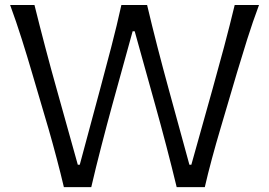

<svg xmlns="http://www.w3.org/2000/svg" viewBox="-20 -764 1097 784"><path d="M240.8 0H352.7Q370.8 -78.4 393.8 -167.1Q416.7 -255.9 438.2 -334.3L521.6 -636.3H530L614.1 -334.3Q635.7 -257.1 659.1 -168Q682.4 -78.9 701.4 0H816.3Q828.4 -53.1 845.5 -116.5Q862.6 -179.8 879.2 -235.4L948.3 -469.5Q966.7 -531.3 989.5 -603.7Q1012.4 -676.2 1037.6 -743.5H938.3Q918.9 -662.5 894.9 -572.3Q870.8 -482.1 848.2 -401.6L761.3 -91.3H753.4L668.9 -399.7Q646 -483.1 623 -572.1Q600.1 -661.1 580.7 -743.5H475.6Q458 -663 434.3 -571.9Q410.6 -480.8 389.1 -401.2L305.7 -91.3H297.7L212.2 -397.3Q189 -479.3 165.1 -570.2Q141.1 -661.1 120.8 -743.5H21.4Q45.7 -677.6 69.1 -603.6Q92.5 -529.6 110.5 -467.6L178.9 -235.4Q194.5 -181.4 211.1 -118.4Q227.8 -55.5 240.8 0Z"/></svg>

Font: Pinar-VF-FD
Style: Regular
Weight: 300
Designer: Amin Abedi
Version: Version 3.0